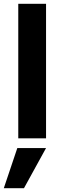

<svg xmlns="http://www.w3.org/2000/svg" viewBox="-31 -727 327 1009"><path d="M95 262H-11L60 51H211ZM211 0H65V-707H211Z"/></svg>

Font: Hind Mysuru
Style: Bold
Weight: 700
Designer: Manushi Parikh, Hitesh Malaviya
Foundry: Indian Type Foundry
Version: Version 0.703;PS 1.0;hotconv 1.0.86;makeotf.lib2.5.63406